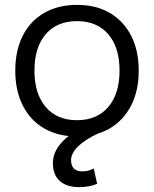

<svg xmlns="http://www.w3.org/2000/svg" viewBox="-20 -550 632 788"><path d="M305.3 218Q253 218 225 192.5Q197 167 197 119.6Q197 80 224.5 44.8Q252 9.7 305.6 -20.7L384.4 -3Q330 22 300.9 50.5Q271.7 79 271.7 107Q271.7 153.3 318 153.3Q342.7 153.3 364.7 141.6L378.7 204.3Q346.7 218 305.3 218ZM296 10Q218.3 10 161.3 -23Q104.3 -56 73.5 -117Q42.7 -178 42.7 -260Q42.7 -343 73.5 -403.5Q104.3 -464 161.3 -497Q218.3 -530 296 -530Q374 -530 430.5 -497Q487 -464 518.2 -403.5Q549.4 -343 549.4 -260Q549.4 -178 518.2 -117Q487 -56 430.5 -23Q374 10 296 10ZM296 -56.7Q378 -56.7 424.3 -110.9Q470.6 -165 470.6 -260Q470.6 -356 424.3 -409.6Q378 -463.3 296 -463.3Q214 -463.3 167.7 -409.6Q121.4 -356 121.4 -260Q121.4 -165 167.7 -110.9Q214 -56.7 296 -56.7Z"/></svg>

Font: M PLUS 2 Thin
Style: Regular
Weight: 100
Designer: Coji Morishita
Foundry: UNDERFOREST DESIGN
Version: Version 1.001